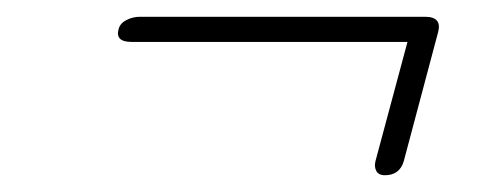

<svg xmlns="http://www.w3.org/2000/svg" viewBox="-20 -432 594 229"><path d="M121.5 -397.5Q123.5 -404.5 131 -408.2Q138.5 -412 147 -412H487Q507.5 -412 502.5 -393.5L461.5 -239.5Q456.5 -223 439 -223Q431.5 -223 428.8 -228.2Q426 -233.5 428 -240.5L466 -382H137Q117 -382 121.5 -397.5Z"/></svg>

Font: Fraunces 9pt S050 Thin
Style: Italic
Weight: 100
Italic angle: -16°
Version: Version 1.000; ttfautohint (v1.8.3)